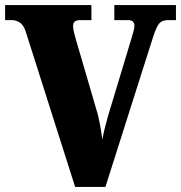

<svg xmlns="http://www.w3.org/2000/svg" viewBox="-20 -734 711 754"><path d="M81 -610Q72 -637 57 -646Q42 -655 28 -655H0V-714H339V-655H294Q267 -655 267 -632Q267 -620 271 -605.5Q275 -591 278 -579L364 -285Q366 -276 370 -258Q374 -240 377 -220Q380 -200 382 -186Q385 -205 392 -233Q399 -261 405 -281L492 -569Q498 -590 503 -606.5Q508 -623 508 -633Q508 -642 502.5 -648.5Q497 -655 483 -655H429V-714H671V-655H639Q617 -655 605.5 -642Q594 -629 580 -585L394 0H275Z"/></svg>

Font: Noto Serif Lao SemiCondensed Black
Style: Regular
Weight: 900
Width: 4
Designer: Monotype Design Team
Foundry: Monotype Imaging Inc.
Version: Version 2.003; ttfautohint (v1.8.4.7-5d5b)